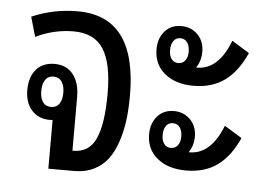

<svg xmlns="http://www.w3.org/2000/svg" viewBox="-45 -620 938 677"><g transform="rotate(5 424.5 -281.0)"><path d="M148.9 0V-172.9Q146 -171.9 139.2 -171.9Q99.1 -171.9 75 -198.5Q50.8 -225.1 50.8 -270Q50.8 -316.4 74.2 -343.3Q97.7 -370.1 139.2 -370.1Q180.7 -370.1 204.3 -341.1Q228 -312 228 -259.8V-70.8H231.9Q287.1 -70.8 310.5 -122.8Q334 -174.8 334 -282.2Q334 -389.2 301.5 -439.7Q269 -490.2 195.8 -490.2Q126 -490.2 62 -459L42 -528.8Q118.2 -562 204.1 -562Q413.1 -562 413.1 -282.2Q413.1 -234.4 408 -194.3Q402.8 -154.3 390.6 -117.7Q378.4 -81.1 359.1 -55.4Q339.8 -29.8 309.8 -14.9Q279.8 0 241.2 0ZM139.2 -217.8Q158.2 -217.8 168.2 -231.9Q178.2 -246.1 178.2 -271Q178.2 -295.9 168.2 -310.5Q158.2 -325.2 139.2 -325.2Q119.6 -325.2 109.9 -310.5Q100.1 -295.9 100.1 -271Q100.1 -246.6 109.9 -232.2Q119.6 -217.8 139.2 -217.8Z M632.8 -335.9Q569.3 -335.9 530.8 -367.7Q492.2 -399.4 492.2 -453.1Q492.2 -492.2 514.2 -517.1Q536.1 -542 572.8 -542Q607.4 -542 630.6 -518.6Q653.8 -495.1 653.8 -458Q653.8 -424.8 636.7 -400.9H640.1Q715.8 -400.9 755.9 -505.9L817.9 -467.8Q788.6 -401.9 743.7 -368.9Q698.7 -335.9 632.8 -335.9ZM606 -454.1Q606 -474.6 597.2 -486.8Q588.4 -499 572.8 -499Q557.1 -499 548.6 -486.8Q540 -474.6 540 -454.1Q540 -434.6 548.6 -422.9Q557.1 -411.1 572.8 -411.1Q588.4 -411.1 597.2 -422.9Q606 -434.6 606 -454.1ZM632.8 -36.1Q569.3 -36.1 530.8 -67.6Q492.2 -99.1 492.2 -151.9Q492.2 -190.9 514.2 -216.1Q536.1 -241.2 572.8 -241.2Q607.4 -241.2 630.6 -217.8Q653.8 -194.3 653.8 -157.2Q653.8 -126.5 636.7 -101.1H640.1Q714.8 -101.1 755.9 -205.1L817.9 -167Q788.1 -100.6 743.4 -68.4Q698.7 -36.1 632.8 -36.1ZM606 -153.8Q606 -174.3 597.2 -186.3Q588.4 -198.2 572.8 -198.2Q557.1 -198.2 548.6 -186.3Q540 -174.3 540 -153.8Q540 -134.3 548.6 -122.6Q557.1 -110.8 572.8 -110.8Q588.4 -110.8 597.2 -122.6Q606 -134.3 606 -153.8Z"/></g></svg>

Font: Noto Sans Thai Looped Condensed
Style: Regular
Weight: 400
Width: 3
Designer: Sasikarn Vongin, Ben Mitchell
Foundry: The Fontpad Ltd
Version: Version 1.00